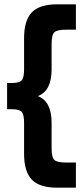

<svg xmlns="http://www.w3.org/2000/svg" viewBox="-20 -727 389 893"><path d="M13 -219V-341H35Q69 -341 80.5 -353Q92 -365 92 -405V-550Q92 -631 127.5 -669Q163 -707 247 -707H333V-589H288Q246 -589 233 -577Q220 -565 220 -522V-404Q220 -304 156 -280Q220 -256 220 -156V-38Q220 5 233 17Q246 29 288 29H333V146H247Q163 146 127.5 108Q92 70 92 -11V-155Q92 -195 80.5 -207Q69 -219 35 -219Z"/></svg>

Font: TASA Orbiter Display
Style: Bold
Weight: 700
Designer: Weizhong Zhang
Version: Version 1.000;Glyphs 3.1.2 (3151)